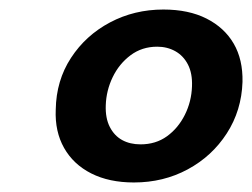

<svg xmlns="http://www.w3.org/2000/svg" viewBox="-20 -732 529 403"><path d="M261 -349Q209 -349 171.5 -368Q134 -387 114.5 -421.5Q95 -456 97 -502Q98 -563 129 -610.5Q160 -658 211 -685Q262 -712 323 -712Q376 -712 413.5 -693Q451 -674 470.5 -640.5Q490 -607 489 -560Q487 -500 456 -452Q425 -404 374 -376.5Q323 -349 261 -349ZM275 -429Q307 -429 330.5 -446Q354 -463 368 -491Q382 -519 383 -551Q384 -578 374.5 -596.5Q365 -615 348 -624.5Q331 -634 310 -634Q278 -634 254 -616Q230 -598 216.5 -570Q203 -542 202 -511Q201 -484 210.5 -465.5Q220 -447 236.5 -438Q253 -429 275 -429Z"/></svg>

Font: DM Sans 17pt
Style: Bold Italic
Weight: 700
Italic angle: -10°
Version: Version 4.004;gftools[0.9.30]